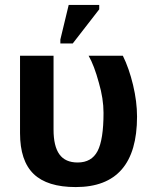

<svg xmlns="http://www.w3.org/2000/svg" viewBox="-20 -756 622 786"><path d="M541 -278.8Q541 9.8 290 9.8Q173.3 9.8 117.7 -43.9Q62 -97.7 62 -210.9V-527.8H199.2V-225.1Q199.2 -157.7 223.1 -124.3Q247.1 -90.8 297.9 -90.8Q355 -90.8 379.4 -137.5Q403.8 -184.1 403.8 -293.9Q403.8 -352.1 384.8 -417Q365.7 -487.8 342.8 -527.8H482.9Q508.3 -476.6 524.7 -408.2Q541 -339.8 541 -278.8ZM277.8 -578.1H227.1V-594.2L261.2 -735.8H386.2V-717.8Z"/></svg>

Font: Libra Sans Modern
Style: Bold
Weight: 700
Foundry: Stefan Peev, Context Ltd
Version: Version 1.000